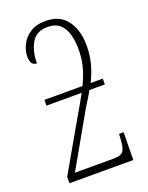

<svg xmlns="http://www.w3.org/2000/svg" viewBox="-143 -834 702 908"><g transform="rotate(-20 208.0 -380.0)"><path d="M46 0V-32L192 -287Q208 -314 221.5 -337.5Q235 -361 246 -382H69V-411H261Q283 -457 293 -496.5Q303 -536 303 -579Q303 -621 294 -655Q285 -689 262.5 -709.5Q240 -730 200 -730Q144 -730 119.5 -688Q95 -646 95 -585Q81 -585 72 -595.5Q63 -606 63 -632Q63 -659 77.5 -689Q92 -719 122.5 -739.5Q153 -760 201 -760Q273 -760 309 -711Q345 -662 345 -584Q345 -537 334 -495.5Q323 -454 302 -411H363V-382H285Q273 -359 257 -334.5Q241 -310 227 -284L87 -38H282Q321 -38 331.5 -55Q342 -72 344 -108L346 -139H369L367 0Z"/></g></svg>

Font: Noto Serif ExtraCondensed ExtraLight
Style: Regular
Weight: 200
Width: 2
Designer: Monotype Design Team
Foundry: Monotype Imaging Inc.
Version: Version 2.015